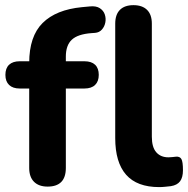

<svg xmlns="http://www.w3.org/2000/svg" viewBox="-20 -734 749 764"><path d="M169.5 8.5Q134.5 8.5 115.4 -10.6Q96.2 -29.8 96.2 -65.8V-381.8H58.2Q31 -381.8 16.2 -396Q1.5 -410.2 1.5 -436Q1.5 -462.5 16.2 -476.4Q31 -490.2 58.2 -490.2H138.5L96.2 -451.8V-483.5Q96.2 -589.5 149.6 -642.5Q203 -695.5 305.8 -705.5L338 -708.5Q362.5 -711 377.2 -701.4Q392 -691.8 397.1 -676.2Q402.2 -660.8 399.1 -644.5Q396 -628.2 385.5 -616.4Q375 -604.5 358.2 -603.2L344.2 -602.2Q289.5 -598.2 265.8 -576Q242 -553.8 242 -508.8V-473.5L224 -490.2H316.2Q343.8 -490.2 358.4 -476.4Q373 -462.5 373 -436Q373 -410.2 358.4 -396Q343.8 -381.8 316.2 -381.8H242V-65.8Q242 8.5 169.5 8.5ZM613.5 10.5Q525.2 10.5 481.9 -38.6Q438.5 -87.8 438.5 -184.5V-640Q438.5 -676 457.2 -694.8Q476 -713.5 511 -713.5Q546 -713.5 565.1 -694.8Q584.2 -676 584.2 -640V-190.2Q584.2 -148 601.9 -128Q619.5 -108 650.2 -108Q658 -108 665.2 -108.9Q672.5 -109.8 680 -110.5Q695.5 -112 701.8 -101.1Q708 -90.2 708 -56.8Q708 -28 696.5 -12.6Q685 2.8 659.8 6.8Q650.5 7.8 637.9 9.1Q625.2 10.5 613.5 10.5Z"/></svg>

Font: Nunito ExtraLight
Style: Regular
Weight: 200
Designer: Vernon Adams
Foundry: Vernon Adams
Version: Version 3.602;April 4, 2023;FontCreator 14.0.0.2856 64-bit